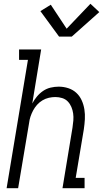

<svg xmlns="http://www.w3.org/2000/svg" viewBox="-20 -997 546 1017"><path d="M15 0 128 -680H81V-735H198L151 -449Q161 -468 175.5 -485.5Q190 -503 208.5 -515.5Q227 -528 248.5 -533Q270 -538 291 -538Q317 -538 341.5 -530Q366 -522 384 -505.5Q402 -489 412.5 -466Q423 -443 427 -417.5Q431 -392 429.5 -365.5Q428 -339 424 -312L381 -55H428V0H311L364 -321Q367 -340 368.5 -359Q370 -378 367.5 -396Q365 -414 358 -430.5Q351 -447 339 -459.5Q327 -472 309.5 -477.5Q292 -483 273 -483Q256 -483 238.5 -479Q221 -475 205 -465.5Q189 -456 176.5 -442Q164 -428 155.5 -412Q147 -396 141.5 -379.5Q136 -363 134 -345L76 0ZM293 -803 194 -938 249 -972 333 -845 459 -977 506 -933 360 -803Z"/></svg>

Font: Iosevka Slab Light
Style: Italic
Weight: 300
Italic angle: -9°
Monospace: yes
Designer: Belleve Invis
Foundry: Belleve Invis
Version: Version 11.1.1; ttfautohint (v1.8.3)